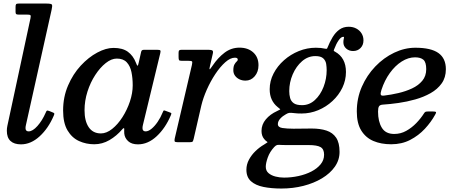

<svg xmlns="http://www.w3.org/2000/svg" viewBox="-20 -800 2556 1080"><path d="M270.5 -746Q275.5 -768 272 -774Q268.5 -780 240 -780H85.5Q74 -780 70.8 -776.5Q67.5 -773 67.5 -761V-733Q67.5 -724 70.8 -721Q74 -718 83.5 -718H129.5Q147 -718 150.8 -714.8Q154.5 -711.5 151.5 -697.5L21.5 -92.5Q20 -87 19.2 -78.5Q18.5 -70 18.5 -64.5Q18.5 -26 39 -7Q59.5 12 98 12Q153.5 12 202.8 -33Q252 -78 282.5 -149.5Q286.5 -158.5 285.5 -161.8Q284.5 -165 274.5 -168.5L258.5 -175Q247 -179.5 243.8 -177.5Q240.5 -175.5 236.5 -165Q217.5 -121.5 190.5 -91.2Q163.5 -61 141 -61Q123.5 -61 123.5 -79.5Q123.5 -83.5 124.2 -88.5Q125 -93.5 126 -97.5Z M726.5 -320Q726.5 -276.5 710.8 -229.2Q695 -182 668.8 -141Q642.5 -100 610.8 -74.8Q579 -49.5 547.5 -49.5Q503 -49.5 479.2 -84.2Q455.5 -119 455.5 -180Q455.5 -233 472 -284.8Q488.5 -336.5 515.8 -378.2Q543 -420 574.8 -445.2Q606.5 -470.5 637 -470.5Q673.5 -470.5 693 -449.5Q712.5 -428.5 719.5 -394.2Q726.5 -360 726.5 -320ZM941 -151.5Q944.5 -160.5 943.8 -162.8Q943 -165 934.5 -168L911.5 -176.5Q903 -180 901 -178.5Q899 -177 895.5 -168.5Q883.5 -139 866.8 -114.5Q850 -90 832.2 -75.5Q814.5 -61 799 -61Q781.5 -61 781.5 -79.5Q781.5 -83.5 782.2 -88.5Q783 -93.5 784 -97.5L881.5 -500.5Q884.5 -512.5 881.8 -516.2Q879 -520 863 -520H792Q782 -520 778.5 -517Q775 -514 773.5 -506.5L760.5 -448.5Q757 -432 754.2 -430.2Q751.5 -428.5 744 -448.5Q729 -487 699.2 -508.8Q669.5 -530.5 618.5 -530.5Q576 -530.5 527 -504.2Q478 -478 434.2 -430.8Q390.5 -383.5 362.8 -319Q335 -254.5 335 -178.5Q335 -108 360 -66.2Q385 -24.5 424.8 -6.5Q464.5 11.5 510 11.5Q555.5 11.5 595.8 -12Q636 -35.5 667.5 -72.5Q673 -79 676 -79.2Q679 -79.5 679 -74Q678.5 -70 678.5 -64.5Q678.5 -59 679 -49Q681.5 -23.5 701 -5.8Q720.5 12 756 12Q812.5 12 861.5 -33.8Q910.5 -79.5 941 -151.5Z M1003 -520Q993 -520 988.8 -517.2Q984.5 -514.5 984.5 -503.5V-479.5Q984.5 -466.5 987 -462.2Q989.5 -458 1002 -458H1038.5Q1057.5 -458 1060.2 -454.2Q1063 -450.5 1059.5 -434.5L963 -21.5Q960.5 -10 962.5 -5Q964.5 0 980.5 0H1044.5Q1060.5 0 1063.5 -3.5Q1066.5 -7 1069.5 -19.5L1112.5 -206.5Q1122.5 -248.5 1143.2 -295.5Q1164 -342.5 1191.2 -383.5Q1218.5 -424.5 1247.2 -450Q1276 -475.5 1301.5 -475.5Q1317.5 -475.5 1317.5 -464.5Q1317.5 -459 1311.2 -453.8Q1305 -448.5 1298.8 -437.5Q1292.5 -426.5 1292.5 -404.5Q1292.5 -387.5 1301.8 -374.5Q1311 -361.5 1326.5 -354Q1342 -346.5 1361 -346.5Q1392 -346.5 1413 -371.2Q1434 -396 1434 -433Q1434 -478.5 1404.5 -505.2Q1375 -532 1327 -532Q1280.5 -532 1243 -503.5Q1205.5 -475 1176 -431Q1161 -408.5 1159 -410.5Q1157 -412.5 1162 -433L1177 -498Q1180.5 -512.5 1174.2 -516.2Q1168 -520 1150.5 -520Z M1366 155Q1366 196.5 1391.8 219.5Q1417.5 242.5 1462 251.5Q1506.5 260.5 1562.5 260.5Q1628 260.5 1686.8 245.5Q1745.5 230.5 1791.2 203Q1837 175.5 1863.5 137.8Q1890 100 1890 54.5Q1890 3 1870.8 -25.5Q1851.5 -54 1816.5 -65.5Q1781.5 -77 1734 -77Q1723.5 -77 1709.8 -76.8Q1696 -76.5 1681.5 -76.5Q1667 -76.5 1654 -76.2Q1641 -76 1631.5 -76Q1593.5 -76 1568.2 -80Q1543 -84 1543 -102Q1543 -118 1556.5 -132.8Q1570 -147.5 1588.5 -157.5Q1600 -164.5 1608 -165.2Q1616 -166 1632 -164Q1642 -162.5 1653.2 -162Q1664.5 -161.5 1676 -161.5Q1725 -161.5 1770 -180.2Q1815 -199 1850.2 -231.8Q1885.5 -264.5 1905.8 -306.5Q1926 -348.5 1926 -395Q1926 -435.5 1910.5 -464Q1895 -492.5 1865 -509Q1859.5 -512 1858 -513.2Q1856.5 -514.5 1859 -521.5Q1871 -553.5 1884.8 -573.2Q1898.5 -593 1911 -593Q1915.5 -593 1915.2 -589.5Q1915 -586 1913.2 -579.2Q1911.5 -572.5 1911.5 -562Q1911.5 -541 1927.2 -527Q1943 -513 1966 -513Q1991.5 -513 2008 -529.8Q2024.5 -546.5 2024.5 -573Q2024.5 -595 2013.8 -612.2Q2003 -629.5 1984.2 -639.5Q1965.5 -649.5 1941.5 -649.5Q1911 -649.5 1889 -633.5Q1867 -617.5 1851 -591Q1835 -564.5 1822.5 -533Q1820.5 -527 1818.5 -526Q1816.5 -525 1810 -526Q1786.5 -531.5 1756.5 -531.5Q1707.5 -531.5 1661 -512.8Q1614.5 -494 1577.5 -461.2Q1540.5 -428.5 1518.8 -386.5Q1497 -344.5 1497 -298Q1497 -265 1508.5 -240.2Q1520 -215.5 1541 -198.5Q1556 -186.5 1556.8 -185.5Q1557.5 -184.5 1539 -175.5Q1499.5 -157.5 1475.2 -128.5Q1451 -99.5 1451 -63.5Q1451 -36 1465.5 -18.5Q1475 -7 1480.8 -4Q1486.5 -1 1483.8 1.2Q1481 3.5 1465 13.5Q1440.5 27.5 1417.8 49.2Q1395 71 1380.5 98Q1366 125 1366 155ZM1522.5 27Q1532 17 1539.2 15.5Q1546.5 14 1565 15.5Q1576 16 1588.2 16Q1600.5 16 1612.5 16Q1623.5 16 1644 16Q1664.5 16 1684.8 16Q1705 16 1715.5 16Q1763.5 16 1783.2 27.5Q1803 39 1803 70Q1803 100.5 1783.5 124.2Q1764 148 1731.5 164.8Q1699 181.5 1659 190.2Q1619 199 1577.5 199Q1553 199 1529.5 193Q1506 187 1490.5 173.8Q1475 160.5 1475 138Q1475 117.5 1486.2 85.8Q1497.5 54 1522.5 27ZM1607 -287.5Q1607 -336.5 1626.5 -381.8Q1646 -427 1679.2 -455.8Q1712.5 -484.5 1754 -484.5Q1785 -484.5 1798.5 -471.5Q1812 -458.5 1814.8 -440.2Q1817.5 -422 1817.5 -405.5Q1817.5 -356.5 1800 -311.2Q1782.5 -266 1751.2 -237.2Q1720 -208.5 1679 -208.5Q1647.5 -208.5 1632.2 -219.5Q1617 -230.5 1612 -248.5Q1607 -266.5 1607 -287.5Z M1987 -173Q1987 -106.5 2012 -66Q2037 -25.5 2080.2 -7Q2123.5 11.5 2180.5 11.5Q2240 11.5 2287.2 -13Q2334.5 -37.5 2369.8 -75.5Q2405 -113.5 2427.5 -154.5Q2435 -166.5 2432 -169.8Q2429 -173 2413.5 -173H2390.5Q2378.5 -173 2374 -171.2Q2369.5 -169.5 2365.5 -163Q2347.5 -134.5 2322 -108Q2296.5 -81.5 2265.2 -64Q2234 -46.5 2197.5 -46.5Q2149 -46.5 2127.8 -81.5Q2106.5 -116.5 2106.5 -172Q2106.5 -193.5 2112 -202Q2117.5 -210.5 2133.5 -211.5Q2174 -214 2221.5 -220.8Q2269 -227.5 2316 -240.8Q2363 -254 2402 -276Q2441 -298 2464.5 -331Q2488 -364 2488 -410.5Q2488 -472 2446 -501.8Q2404 -531.5 2316.5 -531.5Q2256 -531.5 2197.2 -503.5Q2138.5 -475.5 2091 -426Q2043.5 -376.5 2015.2 -311.8Q1987 -247 1987 -173ZM2142 -262.5Q2124 -260 2121.8 -267.8Q2119.5 -275.5 2125.5 -294Q2143 -348 2172.8 -389.2Q2202.5 -430.5 2239.5 -454Q2276.5 -477.5 2314.5 -477.5Q2346 -477.5 2361.8 -463.8Q2377.5 -450 2377.5 -411Q2377.5 -372 2355.2 -345.5Q2333 -319 2297.5 -302.5Q2262 -286 2221 -276.5Q2180 -267 2142 -262.5Z"/></svg>

Font: Besley Medium
Style: Italic
Weight: 500
Italic angle: -13°
Designer: Owen Earl
Foundry: indestructible type*
Version: Version 2.001